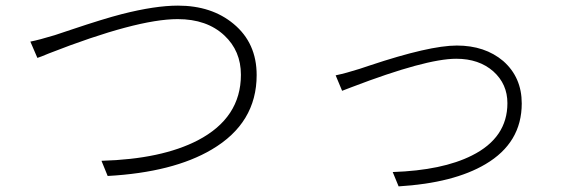

<svg xmlns="http://www.w3.org/2000/svg" viewBox="-20 -655 2040 683"><path d="M88 -507Q119 -513 175 -530Q185 -533 190 -535Q203 -539 235 -550Q348 -588 414 -605Q532 -635 613 -635Q733 -635 811 -570Q893 -502 893 -388Q893 -217 733 -123Q596 -42 363 -29L341 -83Q555 -89 684 -156Q837 -236 837 -389Q837 -474 778 -529Q716 -587 612 -587Q466 -587 154 -465Q123 -452 113 -449Z M1174 -387Q1212 -395 1259 -410Q1269 -413 1295 -422Q1508 -493 1605 -493Q1705 -493 1770 -438Q1836 -380 1836 -287Q1836 -147 1707 -71Q1594 -4 1398 8L1377 -43Q1554 -49 1659 -102Q1785 -165 1785 -288Q1785 -356 1735 -401Q1684 -446 1603 -446Q1495 -446 1231 -345Q1205 -335 1197 -332Z"/></svg>

Font: Source Han Sans Light
Style: Regular
Weight: 300
Designer: Ryoko NISHIZUKA Ë•øÂ°öÊ∂ºÂ≠ê (kana & ideographs); Paul D. Hunt (Latin, Greek & Cyrillic); Wenlong ZHANG Âº†ÊñáÈæô (bopom
Foundry: Adobe Systems Incorporated
Version: Version 1.004;PS 1.004;hotconv 1.0.82;makeotf.lib2.5.63406; 